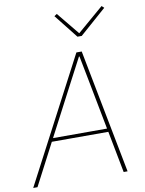

<svg xmlns="http://www.w3.org/2000/svg" viewBox="-111 -996 804 1064"><g transform="rotate(-10 291.0 -463.5)"><path d="M519 0H497L452 -234H134L12 0H-12L354 -698H384ZM448 -253 394 -534 367 -673H364L291 -534L144 -253ZM399 -783H375L269 -917L284 -927L388 -800L536 -927L549 -915Z"/></g></svg>

Font: IBM Plex Sans Thin
Style: Italic
Weight: 250
Italic angle: -11.31°
Designer: Mike Abbink, Paul van der Laan, Pieter van Rosmalen
Foundry: Bold Monday
Version: Version 3.201